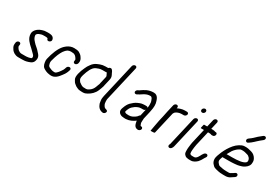

<svg xmlns="http://www.w3.org/2000/svg" viewBox="15 -1687 3808 2718"><g transform="rotate(30 1919.0 -328.0)"><path d="M514.1 -438 512 -446C507.3 -465.7 489.2 -482.7 466.7 -488L443.6 -492C436.4 -492.7 428.5 -493 419.8 -493H400.8C387.6 -493 366.6 -491.2 354.1 -490C331.5 -486.6 305.8 -475.9 286 -468C248.2 -449.3 199.8 -405.7 205.3 -352C206.7 -312.2 221.8 -282.4 242.1 -256C263.5 -230.5 286.8 -205 313.5 -184C335.1 -163.8 355.6 -144.4 374.6 -124C387.3 -110.9 404.1 -95.2 393.2 -66C383.7 -60.5 375.7 -57.6 364.7 -55C354 -52.7 341.8 -48 329.1 -48C321.6 -47.3 314.4 -46.7 307.6 -46H233.6C210.1 -46 192.8 -58.4 180.5 -67C168.6 -75.6 162.2 -86.5 154.9 -99C150.8 -104.3 145.3 -113.8 146.9 -121C148.2 -131 149.3 -139.5 150.4 -149C152.4 -174.9 117.6 -187.1 94.4 -164C79.4 -149.1 84.3 -135.7 79.8 -116C75.8 -78.8 95.8 -56.6 109.6 -33C130 -6.5 167.9 20 218.4 20H272.4C279.7 20 287.5 19.7 295.6 19C313 19 329.9 17.5 345.8 14C390.3 1.5 439.6 -8.3 455.9 -56C481.2 -127 443.5 -157 416.2 -187C395.9 -213.4 367.4 -233.5 342.3 -257C312.2 -289.2 277.5 -317.3 272.2 -369C270 -390.7 292.9 -402.5 304.7 -410C313.2 -413.8 329 -419.1 338.4 -422C349.2 -426.8 370.8 -427 385.6 -427H404.6C420.9 -427 439.8 -425.5 446.3 -417L448.4 -409C458.4 -371.8 524.8 -398.2 514.1 -438Z M999.6 -332 1001 -338C1012.8 -389 986.4 -418.1 965.7 -445C954.1 -458 936.5 -466.9 921.1 -477C904.2 -485.8 868.9 -489 842.9 -489C823.5 -489 802.8 -486.6 785.8 -480C750.4 -468.3 723.3 -446.7 697.2 -421C642.2 -362.8 605.1 -264.4 582.6 -167C579.8 -155 578.6 -142.7 579 -130C582.4 -87.9 591.6 -48.7 620.5 -28C646 -10.2 681.7 6.8 722.5 11L740 13C810.4 19.5 855 -34.2 888.5 -80L901.6 -98C909.7 -108.3 916.6 -119.8 922.5 -132L932.1 -152C936.1 -160.7 939.1 -169.3 941.1 -178L944.6 -189C946.6 -197.7 945.4 -205.3 940.9 -212C927.1 -232.7 885.8 -219.9 879.1 -191L875.8 -181C874.7 -176.3 872.9 -171.3 870.3 -166L863.9 -151C851.4 -128.9 837.5 -111.5 823.2 -92C818.7 -86.7 814 -81.7 809.3 -77C799.6 -67.4 787.3 -53 771.2 -53C767.7 -52.3 764.4 -52.3 761.2 -53C727.8 -53 703.5 -66.6 680.5 -76L668.4 -84C661.3 -89 658.4 -95.4 655.1 -104.5C649.4 -120.5 643.1 -143.2 648.8 -168C650.6 -176 652.9 -184.3 655.6 -193C664.3 -222.4 673.1 -256.9 685.6 -284C709.6 -339.8 733.5 -383.5 778.1 -412C792.6 -417.7 807.6 -423 826.7 -423C842.6 -423 854.2 -420.1 869.7 -419C873.7 -419 876.3 -418.7 877.5 -418L889.9 -411C895 -408.1 904.8 -402 908.7 -397L923.3 -378C932.3 -364.9 939.8 -358.4 935 -338L933.7 -332C929.6 -314.6 942 -299 959.5 -299C977.1 -299 995.6 -314.6 999.6 -332Z M1399 -485H1357C1343.7 -485 1322.3 -482.2 1311 -481C1283.4 -476.2 1256.6 -465.1 1231.8 -454C1200.6 -440.8 1170.8 -415.5 1152.3 -387C1135.7 -364.2 1120.9 -342.5 1109 -312C1092.5 -275.5 1079 -242.4 1068.9 -199C1064.9 -181.4 1063.1 -160.5 1062.9 -147C1062.7 -115.2 1079.3 -95.3 1092.1 -74C1098.9 -62.7 1109.1 -57.4 1118.3 -49C1132.2 -36.4 1144.9 -28.1 1165.6 -20C1183.8 -10.6 1197.7 -7 1225.6 -7C1234.1 -6.3 1241.1 -6 1246.4 -6H1260.4C1288.3 -6 1305.7 -14.2 1328.6 -26.5C1375.9 -51.9 1419.3 -92.6 1442.2 -148C1451.5 -172.9 1466.4 -205.3 1472.6 -232C1472.8 -236 1473.3 -239.7 1474.1 -243L1500 -355C1508.4 -391.6 1497.7 -412.8 1487.2 -434C1484.1 -438 1481.8 -442.3 1480.2 -447C1473.5 -462.3 1470.3 -473.1 1459.2 -486L1452 -494C1439.4 -508.3 1411.6 -502.3 1399 -485ZM1412.2 -421C1417.3 -411.1 1420.2 -401.3 1426.3 -391C1432.5 -381.1 1437.9 -372.2 1434 -355L1408.1 -243C1407 -238.3 1406.2 -233.3 1405.6 -228C1403.6 -219.1 1394 -197 1390.9 -190L1384.9 -173C1373.2 -140 1355.8 -115.7 1330.4 -97C1314.7 -86.4 1296.3 -72 1275.6 -72H1261.6C1257 -72 1250.4 -72.3 1241.9 -73H1227.9C1194.2 -78.8 1178.3 -99.9 1155.1 -113C1150.2 -119.3 1146.6 -126.7 1141.7 -133C1129.9 -148.4 1127.7 -167.6 1134.9 -199C1136.9 -207.7 1139.2 -216 1141.7 -224C1162 -290 1192.5 -370.5 1247.2 -395C1276.1 -406.9 1302.7 -419 1341.7 -419H1400.7C1404.7 -419 1408.6 -419.7 1412.2 -421Z M1673.8 -675 1544.3 -114C1542.6 -106.7 1541.4 -100 1540.7 -94C1532.6 -59 1537.5 -26 1543 0L1546.5 15C1561.7 56.1 1586.8 92.9 1641.7 101C1660.2 105.5 1679.3 92.1 1686.3 76.5C1700.8 44.5 1672.5 38.4 1651.6 32C1649.6 32 1647.4 31.3 1645.1 30C1638.1 24.5 1632.7 20.8 1628 13C1624 6.6 1614.4 -7.8 1612.5 -15L1608.7 -29C1607.4 -36.6 1606.1 -47.2 1605.7 -55L1605.4 -71C1605.1 -75.7 1605.1 -80 1605.4 -84L1606.6 -98L1739.8 -675C1744 -693 1732.1 -708 1714.5 -708C1696.8 -708 1678 -693 1673.8 -675Z M2121.7 -42 2122.9 -30C2124.3 -10.6 2130.3 1 2134.8 18C2143.8 40 2159.9 59.3 2191.7 62C2220.2 66.9 2254.5 34.7 2238 8.5C2232.3 -0.7 2224.1 -1.9 2211.9 -4C2204.3 -4 2201.9 -9.8 2200.5 -15C2196.7 -24.6 2193.9 -30.2 2191.2 -40L2189.5 -50C2188.4 -70.9 2192.3 -96.3 2192.5 -119L2218.8 -233C2220.8 -241.7 2222.6 -251 2224.3 -261C2238.7 -323.8 2239.7 -379.1 2224 -420C2219.5 -433.8 2213.4 -451.6 2206.1 -464C2190.7 -486.8 2174 -507 2132.1 -507C2046.5 -507 1994.6 -471.1 1938.7 -432L1927.4 -426C1914.8 -420.4 1905.8 -415.5 1898.4 -402.5C1882.1 -373.5 1908.4 -349.8 1936 -364C1990 -388.2 2028.1 -433.8 2094.8 -441H2123.8C2139 -432.4 2146.1 -423.3 2151.7 -406C2157 -393 2161.1 -383.5 2164.2 -369C2167.1 -340.8 2169.9 -311.4 2161.5 -275C2157.1 -285 2149.3 -290 2138 -290H2111C2093.8 -290 2069.7 -287.3 2055.6 -284C2035.8 -280 2022.5 -270.9 2003 -264C1968.7 -249.4 1939.1 -222.6 1913.7 -198C1890.2 -173.5 1874.6 -145.3 1860.7 -107C1848.6 -75.7 1845.1 -59.2 1850.8 -38C1861.4 -6.9 1894.6 15 1943.5 15C1952.7 15.7 1962.3 16 1972.3 16C2035.4 12.3 2079.6 -11.9 2121.7 -42ZM2154.2 -239 2129.5 -132C2122.6 -128 2116.7 -123 2112 -117L2104.5 -106C2102.4 -102.7 2098.9 -99.3 2094.2 -96C2066.1 -73.2 2031.5 -50 1986.5 -50C1977.9 -50 1969.6 -50.3 1961.8 -51C1939.8 -51 1916.7 -56.9 1916.3 -75L1916.9 -77.5C1920.7 -94.2 1930.9 -116.3 1936.6 -128C1951.5 -157.7 1973.9 -174.6 1998.6 -193C2010 -202.3 2032.3 -209.9 2043.9 -216C2056.9 -221.8 2078.9 -224 2095.7 -224H2122.7C2134.7 -224 2145.2 -229 2154.2 -239Z M2500.3 -521C2482.6 -521 2463.8 -506 2459.7 -488L2431.3 -365C2425.3 -339.1 2420.6 -310 2414.3 -283L2395.6 -202C2388.6 -171.4 2384.7 -137.3 2377.7 -107C2374.7 -94.2 2369.9 -60.4 2367.5 -50C2367.3 -46 2366.4 -40.7 2364.8 -34L2361.2 -18C2360.4 -14.5 2378 -15 2384 -15C2394.4 -15 2426.6 -15.6 2428.5 -24L2511.2 -382C2514.9 -387.1 2520.4 -398.7 2524.3 -404C2546.3 -426.5 2586.9 -441 2624.8 -441H2659.8C2677.2 -441 2696.5 -456.9 2700.5 -474.5C2704.6 -492.1 2692.5 -507 2675.1 -507H2640.1C2597.9 -507 2555.5 -491.6 2522.9 -476L2525.7 -488C2529.8 -506 2518 -521 2500.3 -521Z M2804.7 -462 2696.6 6C2695.5 10.8 2692.6 14.8 2690.6 19C2681.6 38.6 2690.2 55.5 2704.3 59.5C2734.8 68.3 2756 34.8 2762.6 6L2870.7 -462C2874.8 -480 2863 -495 2845.3 -495C2827.6 -495 2808.8 -480 2804.7 -462ZM2837.5 -639C2833.1 -620 2845.4 -603 2865.2 -603C2883.8 -603 2901.6 -617.5 2905.8 -636C2910.1 -654.7 2896.8 -672 2878.1 -672C2859.6 -672 2841.8 -657.5 2837.5 -639Z M3053.8 -588 3026.3 -469H2974.3C2971.6 -469 2968.1 -458 2963.7 -436C2957.9 -414 2956.4 -403 2959 -403H3011L2956.6 -167C2953.9 -155.7 2952.1 -144.7 2950.9 -134C2944.3 -90.6 2939.8 -49.8 2942.5 -15C2943.3 9.6 2946.6 20.5 2959.7 36C2966.8 42.7 2972.9 48 2978 52C2991.8 60.6 3011 62.6 3032 65H3066C3106.3 65 3140.8 40.1 3164.1 17C3172.4 7.3 3181.6 -6 3189.7 -16C3204.2 -35.9 3213.1 -60.9 3228.5 -80C3248.7 -107.7 3229.5 -135 3200.8 -127C3180.9 -121.5 3168.7 -100.7 3158.2 -83C3142.9 -53.5 3120 -1 3081.2 -1H3048.2C3045.7 -1.7 3042.8 -2 3039.5 -2C3034.4 -3.3 3030 -4.3 3026.2 -5C3021.9 -5 3014.5 -15 3011.4 -19C3008.9 -33.8 3007.6 -53.7 3009.4 -71C3013.5 -102.4 3014.6 -132.4 3022.6 -167L3077 -403H3098C3102.6 -403 3115.3 -401 3120.6 -401C3132.5 -394.2 3142.9 -393 3157.2 -395C3198.7 -395 3211.1 -463.2 3168.2 -460H3163.2C3150.9 -465.9 3131.8 -469 3113.3 -469H3092.3L3119.8 -588C3123.8 -605.4 3111.4 -621 3093.9 -621C3076.3 -621 3057.8 -605.4 3053.8 -588Z M3803 -758C3793.7 -758 3785.2 -754.7 3777.7 -748L3767.8 -740C3753.5 -729.5 3735.4 -713.7 3721.1 -702C3703.5 -685 3692.2 -675 3672.4 -656C3653.1 -638 3649.2 -636.8 3629.6 -622L3616.3 -612C3579.1 -584.3 3611.7 -533.5 3649.2 -564L3662.3 -573C3670.3 -579 3677.2 -584 3682.8 -588C3696.5 -597.3 3726.5 -627.4 3740.1 -639.5C3760.9 -658 3782 -677.6 3804.2 -694L3814.1 -702C3821.5 -708 3826.2 -715.7 3828.4 -725C3832.7 -743.5 3821.5 -758 3803 -758ZM3459.6 -267C3468.2 -284.7 3490.1 -321.9 3500 -338C3516.9 -362.6 3548.5 -395.2 3572.4 -409C3584.1 -416.1 3596.5 -425 3613.1 -425C3653.3 -427.6 3682.5 -419.3 3710.7 -410C3742 -403.4 3773.3 -368.8 3771.1 -334C3770 -329.3 3769.4 -325 3769.1 -321C3767.9 -315.9 3763.1 -311.8 3758.9 -307C3753.8 -301.4 3744.6 -297.3 3738.9 -294L3725.5 -288C3712.2 -283.4 3696.9 -278.4 3680.7 -276C3640.3 -269.5 3596.5 -267 3551.6 -267ZM3429.4 -201H3536.4C3550.4 -201 3563.8 -201.3 3576.6 -202L3613.1 -204C3624.1 -205.3 3635 -206.3 3645.8 -207C3678.6 -209 3710.8 -218.1 3737.4 -227L3759.7 -237C3789.9 -253.5 3825.5 -279.3 3835.3 -322C3839.8 -359.5 3839.2 -380 3825.5 -405C3810.8 -434.9 3779.7 -464.7 3742.4 -474C3707.7 -483.9 3673.4 -493.5 3627.4 -491C3595.7 -491 3570.3 -476.5 3546.9 -463C3494.9 -431.1 3456.6 -381.8 3422.5 -327C3404.1 -296.6 3397 -279.6 3382.7 -250C3371.9 -219.6 3356.4 -188 3348.1 -152C3339.5 -114.9 3350.3 -83.9 3362.5 -63C3370.1 -51.8 3382.1 -40.7 3391.2 -31C3402.9 -18.9 3421.7 -10.6 3443.4 -6C3472.1 1.6 3504.5 9 3540.9 9C3548.1 9.7 3554.7 10 3560.7 10H3601.7C3625.3 10 3652 2.1 3667.8 -8C3688 -19.7 3706.1 -32.1 3725.6 -46C3764.1 -72 3734.7 -125.5 3695.2 -96C3683.4 -88.5 3670.6 -77.8 3657.6 -72C3646.3 -63.9 3634.6 -56 3616.9 -56H3575.9C3571.3 -56 3565.7 -56.3 3559.2 -57C3552.5 -57 3545.6 -57.3 3538.4 -58C3524.7 -58 3506.3 -62.8 3494.1 -65.5C3478 -69 3454 -70.2 3445.7 -81C3429.8 -98.5 3405.7 -115.5 3414.3 -153C3415.7 -159 3417.6 -165.7 3419.9 -173C3422.2 -183 3427.4 -192.4 3429.4 -201Z"/></g></svg>

Font: HoneyBee
Style: RegIt
Weight: 400
Foundry: Cannot Into Space Fonts
Version: Version 0.89